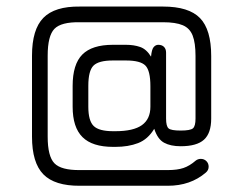

<svg xmlns="http://www.w3.org/2000/svg" viewBox="-20 -577 760 600"><path d="M623 -37.5Q575 3.5 504.5 3.5H229.5Q151 4 115.5 -32.2Q80 -68.5 80 -150V-403Q80 -485 115.5 -521.2Q151 -557.5 229.5 -556.5H489.5Q570 -556.5 605 -520.5Q640 -484.5 640 -402V-206.5Q640 -161 617.5 -140.5Q595 -120 544.5 -120Q513 -120 492.8 -131Q472.5 -142 462 -174.5Q442 -141.5 411.5 -129.8Q381 -118 340.5 -118H333.5Q268.5 -118 237.8 -148.5Q207 -179 207 -243.5V-308.5Q207 -376 237.2 -406.5Q267.5 -437 332.5 -437H373.5Q398.5 -437 418 -430.2Q437.5 -423.5 452 -400Q454 -422.5 460.2 -429.8Q466.5 -437 474.5 -437Q486 -437 492.5 -430.5Q499 -424 499 -412.5V-206.5Q499 -182.5 506.8 -175.8Q514.5 -169 544.5 -169Q575 -169 583 -176Q591 -183 591 -206.5V-402Q591 -443 582 -466Q573 -489 551 -498.2Q529 -507.5 489.5 -507.5H229.5Q171 -508.5 150 -486.8Q129 -465 129 -403V-150Q129 -88.5 150 -66.8Q171 -45 229.5 -45.5H504.5Q534 -45.5 553.2 -52Q572.5 -58.5 591.5 -75Q598.5 -80.5 607.5 -80.5Q618 -80.5 625 -73.5Q632 -66.5 632 -56Q632 -45 623 -37.5ZM256 -243.5Q256 -199.5 272.8 -183.2Q289.5 -167 333.5 -167H340.5Q397 -167 423.5 -186Q450 -205 450 -243.5V-307.5Q450 -356 434.5 -372Q419 -388 373.5 -388H332.5Q288.5 -388 272.2 -372Q256 -356 256 -308.5Z"/></svg>

Font: Jura Light
Style: Regular
Weight: 400
Version: Version 5.106